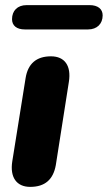

<svg xmlns="http://www.w3.org/2000/svg" viewBox="-20 -721 421 750"><path d="M98 9C156 9 188 -20 198 -76L249 -401C259 -464 233 -501 179 -501C122 -501 89 -472 80 -416L28 -91C18 -28 45 9 98 9ZM77 -606H324C359 -606 381 -628 381 -661C381 -686 362 -701 330 -701H84C48 -701 27 -679 27 -646C27 -621 45 -606 77 -606Z"/></svg>

Font: SN Pro Heavy
Style: Italic
Weight: 800
Italic angle: -9°
Designer: Tobias Whetton
Foundry: Supernotes
Version: Version 1.001;Glyphs 3.2 (3249)